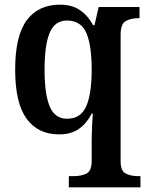

<svg xmlns="http://www.w3.org/2000/svg" viewBox="-20 -566 632 823"><path d="M275 237V189H297Q328 189 350.5 178Q373 167 373 123V45Q373 16 374.5 -20.5Q376 -57 378 -79H373Q353 -39 319.5 -14.5Q286 10 233 10Q143 10 94 -57Q45 -124 45 -268Q45 -412 94.5 -479Q144 -546 237 -546Q289 -546 323.5 -522Q358 -498 379 -458H385L403 -536H578V-488H572Q542 -488 519.5 -476Q497 -464 497 -417V124Q497 167 519 178Q541 189 572 189H582V237ZM267 -57Q326 -57 349.5 -110Q373 -163 373 -267Q373 -372 350 -425Q327 -478 267 -478Q215 -478 193 -425.5Q171 -373 171 -267Q171 -163 193 -110Q215 -57 267 -57Z"/></svg>

Font: Noto Serif Thai SemiCondensed SemiBold
Style: Regular
Weight: 600
Width: 4
Designer: Monotype Design Team
Foundry: Monotype Imaging Inc.
Version: Version 2.002; ttfautohint (v1.8.4.7-5d5b)